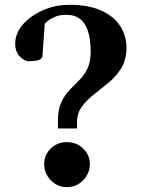

<svg xmlns="http://www.w3.org/2000/svg" viewBox="-20 -766 588 796"><path d="M220.2 -233.4V-264.6Q220.2 -312 233.9 -341.6Q247.6 -371.1 267.8 -392.1Q288.1 -413.1 308.3 -433.3Q328.6 -453.6 342.3 -481.2Q356 -508.8 356 -552.7Q356 -575.7 352.5 -601.8Q349.1 -627.9 339.1 -651.4Q329.1 -674.8 308.8 -689.7Q288.6 -704.6 254.9 -704.6Q225.1 -704.6 205.1 -695.3Q185.1 -686 175.3 -676.8Q165.5 -667.5 165.5 -667.5L155.8 -530.8Q151.4 -520 137.5 -516.1Q123.5 -512.2 97.7 -512.2Q82.5 -512.2 62.7 -531.2Q43 -550.3 43 -585.9Q43 -605.5 51.3 -627Q62.5 -655.8 93.3 -683.1Q124 -710.4 169.2 -728.3Q214.4 -746.1 267.6 -746.1Q346.2 -746.1 398.7 -722.7Q451.2 -699.2 477.8 -658.7Q504.4 -618.2 504.4 -566.4Q503.9 -518.1 483.4 -484.4Q462.9 -450.7 432.4 -425.3Q401.9 -399.9 371.3 -376.2Q340.8 -352.5 320.3 -325.2Q299.8 -297.9 299.3 -259.8V-233.4ZM257.3 9.8Q217.3 9.8 190.2 -19Q163.1 -47.9 163.1 -85.9Q163.1 -123.5 190.2 -150.1Q217.3 -176.8 257.3 -176.8Q297.4 -176.8 325 -150.1Q352.5 -123.5 352.5 -85.9Q352.5 -47.9 325 -19Q297.4 9.8 257.3 9.8Z"/></svg>

Font: Gelasio
Style: Regular
Weight: 400
Designer: Eben Sorkin
Foundry: Eben Sorkin
Version: Version 1.008